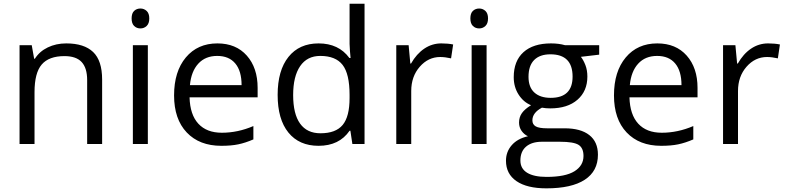

<svg xmlns="http://www.w3.org/2000/svg" viewBox="-20 -780 4259 1040"><path d="M452.1 0V-346.2Q452.1 -411.6 422.4 -443.8Q392.6 -476.1 329.1 -476.1Q245.1 -476.1 206.1 -430.7Q167 -385.3 167 -280.8V0H85.9V-535.2H151.9L165 -461.9H168.9Q193.8 -501.5 238.8 -523.2Q283.7 -544.9 338.9 -544.9Q435.5 -544.9 484.4 -498.3Q533.2 -451.7 533.2 -349.1V0Z M780.8 0H699.7V-535.2H780.8ZM692.9 -680.2Q692.9 -708 706.5 -720.9Q720.2 -733.9 740.7 -733.9Q760.3 -733.9 774.4 -720.7Q788.6 -707.5 788.6 -680.2Q788.6 -652.8 774.4 -639.4Q760.3 -626 740.7 -626Q720.2 -626 706.5 -639.4Q692.9 -652.8 692.9 -680.2Z M1178.7 9.8Q1060.1 9.8 991.5 -62.5Q922.9 -134.8 922.9 -263.2Q922.9 -392.6 986.6 -468.8Q1050.3 -544.9 1157.7 -544.9Q1258.3 -544.9 1316.9 -478.8Q1375.5 -412.6 1375.5 -304.2V-252.9H1006.8Q1009.3 -158.7 1054.4 -109.9Q1099.6 -61 1181.6 -61Q1268.1 -61 1352.5 -97.2V-24.9Q1309.6 -6.3 1271.2 1.7Q1232.9 9.8 1178.7 9.8ZM1156.7 -477.1Q1092.3 -477.1 1054 -435.1Q1015.6 -393.1 1008.8 -318.8H1288.6Q1288.6 -395.5 1254.4 -436.3Q1220.2 -477.1 1156.7 -477.1Z M1877.9 -71.8H1873.5Q1817.4 9.8 1705.6 9.8Q1600.6 9.8 1542.2 -62Q1483.9 -133.8 1483.9 -266.1Q1483.9 -398.4 1542.5 -471.7Q1601.1 -544.9 1705.6 -544.9Q1814.5 -544.9 1872.6 -465.8H1878.9L1875.5 -504.4L1873.5 -542V-759.8H1954.6V0H1888.7ZM1715.8 -58.1Q1798.8 -58.1 1836.2 -103.3Q1873.5 -148.4 1873.5 -249V-266.1Q1873.5 -379.9 1835.7 -428.5Q1797.9 -477.1 1714.8 -477.1Q1643.6 -477.1 1605.7 -421.6Q1567.9 -366.2 1567.9 -265.1Q1567.9 -162.6 1605.5 -110.4Q1643.1 -58.1 1715.8 -58.1Z M2370.6 -544.9Q2406.2 -544.9 2434.6 -539.1L2423.3 -463.9Q2390.1 -471.2 2364.7 -471.2Q2299.8 -471.2 2253.7 -418.5Q2207.5 -365.7 2207.5 -287.1V0H2126.5V-535.2H2193.4L2202.6 -436H2206.5Q2236.3 -488.3 2278.3 -516.6Q2320.3 -544.9 2370.6 -544.9Z M2615.7 0H2534.7V-535.2H2615.7ZM2527.8 -680.2Q2527.8 -708 2541.5 -720.9Q2555.2 -733.9 2575.7 -733.9Q2595.2 -733.9 2609.4 -720.7Q2623.5 -707.5 2623.5 -680.2Q2623.5 -652.8 2609.4 -639.4Q2595.2 -626 2575.7 -626Q2555.2 -626 2541.5 -639.4Q2527.8 -652.8 2527.8 -680.2Z M3225.6 -535.2V-483.9L3126.5 -472.2Q3140.1 -455.1 3150.9 -427.5Q3161.6 -399.9 3161.6 -365.2Q3161.6 -286.6 3107.9 -239.7Q3054.2 -192.9 2960.4 -192.9Q2936.5 -192.9 2915.5 -196.8Q2863.8 -169.4 2863.8 -127.9Q2863.8 -106 2881.8 -95.5Q2899.9 -85 2943.8 -85H3038.6Q3125.5 -85 3172.1 -48.3Q3218.8 -11.7 3218.8 58.1Q3218.8 147 3147.5 193.6Q3076.2 240.2 2939.5 240.2Q2834.5 240.2 2777.6 201.2Q2720.7 162.1 2720.7 90.8Q2720.7 42 2752 6.3Q2783.2 -29.3 2839.8 -42Q2819.3 -51.3 2805.4 -70.8Q2791.5 -90.3 2791.5 -116.2Q2791.5 -145.5 2807.1 -167.5Q2822.8 -189.5 2856.4 -210Q2814.9 -227.1 2788.8 -268.1Q2762.7 -309.1 2762.7 -361.8Q2762.7 -449.7 2815.4 -497.3Q2868.2 -544.9 2964.8 -544.9Q3006.8 -544.9 3040.5 -535.2ZM2798.8 89.8Q2798.8 133.3 2835.4 155.8Q2872.1 178.2 2940.4 178.2Q3042.5 178.2 3091.6 147.7Q3140.6 117.2 3140.6 64.9Q3140.6 21.5 3113.8 4.6Q3086.9 -12.2 3012.7 -12.2H2915.5Q2860.4 -12.2 2829.6 14.2Q2798.8 40.5 2798.8 89.8ZM2842.8 -363.8Q2842.8 -307.6 2874.5 -278.8Q2906.2 -250 2962.9 -250Q3081.5 -250 3081.5 -365.2Q3081.5 -485.8 2961.4 -485.8Q2904.3 -485.8 2873.5 -455.1Q2842.8 -424.3 2842.8 -363.8Z M3561.5 9.8Q3442.9 9.8 3374.3 -62.5Q3305.7 -134.8 3305.7 -263.2Q3305.7 -392.6 3369.4 -468.8Q3433.1 -544.9 3540.5 -544.9Q3641.1 -544.9 3699.7 -478.8Q3758.3 -412.6 3758.3 -304.2V-252.9H3389.6Q3392.1 -158.7 3437.3 -109.9Q3482.4 -61 3564.5 -61Q3650.9 -61 3735.4 -97.2V-24.9Q3692.4 -6.3 3654.1 1.7Q3615.7 9.8 3561.5 9.8ZM3539.6 -477.1Q3475.1 -477.1 3436.8 -435.1Q3398.4 -393.1 3391.6 -318.8H3671.4Q3671.4 -395.5 3637.2 -436.3Q3603 -477.1 3539.6 -477.1Z M4140.6 -544.9Q4176.3 -544.9 4204.6 -539.1L4193.4 -463.9Q4160.2 -471.2 4134.8 -471.2Q4069.8 -471.2 4023.7 -418.5Q3977.5 -365.7 3977.5 -287.1V0H3896.5V-535.2H3963.4L3972.7 -436H3976.6Q4006.3 -488.3 4048.3 -516.6Q4090.3 -544.9 4140.6 -544.9Z"/></svg>

Font: f0_44652 
Style: Regular
Weight: 400
Foundry: Ascender Corporation
Version: Version 1.10